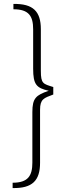

<svg xmlns="http://www.w3.org/2000/svg" viewBox="-20 -788 344 973"><path d="M48 -768V-741C126 -741 148 -707 148 -639V-440C148 -359 165 -342 227 -328C162 -306 144 -290 144 -220V36C144 103 122 138 44 138V165C144 167 183 127 183 37V-231C183 -286 202 -291 250 -309V-347C199 -363 187 -363 187 -429V-640C187 -730 148 -770 48 -768Z"/></svg>

Font: Exo 2 Extra Light
Style: Regular
Weight: 250
Designer: Natanael Gama
Version: Version 1.001;PS 001.001;hotconv 1.0.88;makeotf.lib2.5.64775